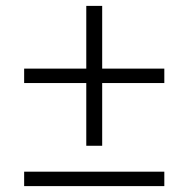

<svg xmlns="http://www.w3.org/2000/svg" viewBox="-20 -632 640 652"><path d="M273 -137V-350H62V-399H273V-612H327V-399H538V-350H327V-137ZM62 0V-49H538V0Z"/></svg>

Font: IBM Plex Mono Light
Style: Regular
Weight: 300
Monospace: yes
Designer: Mike Abbink, Paul van der Laan, Pieter van Rosmalen
Foundry: Bold Monday
Version: Version 2.3